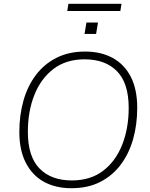

<svg xmlns="http://www.w3.org/2000/svg" viewBox="-20 -985 791 1013"><path d="M357 8Q273 8 211.5 -26Q150 -60 116 -126.5Q82 -193 82 -289Q82 -378 104 -455Q126 -532 170 -590Q214 -648 279 -680.5Q344 -713 429 -713Q513 -713 575 -679Q637 -645 670.5 -579Q704 -513 704 -416Q704 -327 682 -250Q660 -173 616 -115Q572 -57 507.5 -24.5Q443 8 357 8ZM359 -33Q457 -33 523.5 -83.5Q590 -134 624.5 -221Q659 -308 659 -416Q659 -546 597.5 -609Q536 -672 426 -672Q329 -672 262.5 -621.5Q196 -571 161.5 -484.5Q127 -398 127 -289Q127 -159 188.5 -96Q250 -33 359 -33ZM335 -927 341 -965H621L615 -927ZM426 -806 436 -866H497L487 -806Z"/></svg>

Font: Nunito Sans 12pt ExtraLight 12pt ExtraLight
Style: Italic
Weight: 250
Italic angle: -9°
Version: Version 3.101;gftools[0.9.27]